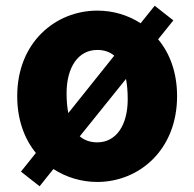

<svg xmlns="http://www.w3.org/2000/svg" viewBox="-20 -620 677 669"><path d="M118 29 166 -31C211 -2 264 14 319 14C463 14 597 -96 597 -285C597 -367 572 -434 531 -483L584 -549L519 -600L470 -539C425 -568 373 -583 319 -583C174 -583 40 -473 40 -285C40 -203 65 -136 105 -87L53 -22ZM319 -124C295 -124 274 -131 258 -145L419 -345C423 -324 425 -301 425 -274C425 -184 385 -124 319 -124ZM218 -226C214 -246 212 -269 212 -295C212 -385 252 -446 319 -446C343 -446 363 -439 378 -426Z"/></svg>

Font: Noto Sans KR Black
Style: Regular
Weight: 900
Designer: Ryoko NISHIZUKA 西塚涼子 (kana, bopomofo & ideographs); Paul D. Hunt (Latin, Greek & Cyrillic); Sandoll Communications 산돌커뮤니
Foundry: Adobe
Version: Version 2.004;hotconv 1.0.118;makeotfexe 2.5.65603